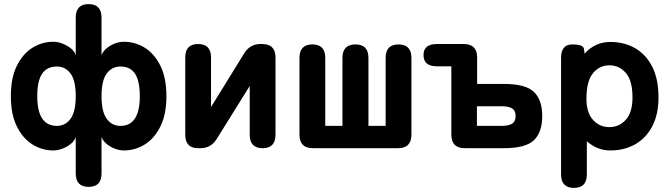

<svg xmlns="http://www.w3.org/2000/svg" viewBox="-20 -724 3270 938"><path d="M413 189Q350 189 350 123V-55Q345 -37 327 -22Q309 -7 285.5 2Q262 11 240 11Q186 11 139 -18Q92 -47 62.5 -106Q33 -165 33 -254Q33 -344 62.5 -403Q92 -462 139 -491Q186 -520 240 -520Q262 -520 285.5 -511Q309 -502 327 -487Q345 -472 350 -454V-638Q350 -704 413 -704Q476 -704 476 -638V-454Q482 -472 499.5 -487Q517 -502 540 -511Q563 -520 585 -520Q640 -520 687 -491Q734 -462 763.5 -403Q793 -344 793 -254Q793 -165 763.5 -106Q734 -47 687 -18Q640 11 585 11Q563 11 540 2Q517 -7 499.5 -22Q482 -37 476 -55V123Q476 189 413 189ZM258 -109Q299 -109 324.5 -143.5Q350 -178 350 -254Q350 -331 324.5 -365Q299 -399 258 -399Q209 -399 185.5 -363.5Q162 -328 162 -254Q162 -109 258 -109ZM568 -109Q663 -109 663 -254Q663 -328 640 -363.5Q617 -399 568 -399Q527 -399 501.5 -365Q476 -331 476 -254Q476 -178 501.5 -143.5Q527 -109 568 -109Z M948 0Q885 0 885 -66V-443Q885 -509 948 -509Q1011 -509 1011 -443V-201L1174 -465Q1202 -509 1253 -509H1260Q1326 -509 1326 -443V-66Q1326 0 1263 0Q1200 0 1200 -66V-304L1038 -44Q1010 0 959 0Z M1509 0Q1443 0 1443 -66V-441Q1443 -507 1506 -507Q1569 -507 1569 -441V-109H1653V-441Q1653 -507 1717 -507Q1780 -507 1780 -441V-109H1864V-441Q1864 -507 1927 -507Q1990 -507 1990 -441V-66Q1990 0 1924 0Z M2251 0Q2185 0 2185 -66V-400H2115Q2049 -400 2049 -455Q2049 -509 2115 -509H2245Q2311 -509 2311 -443V-314H2441Q2548 -314 2588.5 -275Q2629 -236 2629 -157Q2629 -78 2588.5 -39Q2548 0 2441 0ZM2310 -109H2428Q2466 -109 2482.5 -120Q2499 -131 2499 -157Q2499 -183 2482.5 -194Q2466 -205 2428 -205H2310Z M2784 194Q2721 194 2721 128V-441Q2721 -507 2776 -507Q2830 -507 2833 -485L2836 -462Q2887 -519 2962 -519Q3030 -519 3083 -488.5Q3136 -458 3166.5 -398Q3197 -338 3197 -248Q3197 -165 3166.5 -107Q3136 -49 3083 -19Q3030 11 2962 11Q2897 11 2847 -34V128Q2847 194 2784 194ZM2957 -103Q3005 -103 3037.5 -139Q3070 -175 3070 -248Q3070 -330 3037.5 -367.5Q3005 -405 2957 -405Q2909 -405 2877 -366.5Q2845 -328 2845 -241Q2845 -174 2877 -138.5Q2909 -103 2957 -103Z"/></svg>

Font: Zen Maru Gothic Black
Style: Regular
Weight: 900
Designer: Yoshimichi Ohira
Foundry: Positype
Version: Version 1.001